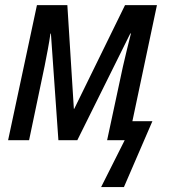

<svg xmlns="http://www.w3.org/2000/svg" viewBox="-20 -558 675 764"><path d="M382.3 186.5 476.1 0H406.2L469.2 -293.5Q476.6 -324.2 484.6 -358.6Q492.7 -393.1 501 -424.8H498.5L287.6 0H212.4L182.6 -424.3H180.7Q176.8 -396 170.4 -361.8Q164.1 -327.6 157.7 -295.9L95.7 0H12.2L127 -537.6H248L273.9 -125H275.4L477.5 -537.6H604.5L506.8 -75.7H586.4L473.1 186.5Z"/></svg>

Font: Open Sans SemiCondensed Medium
Style: Italic
Weight: 500
Width: 4
Italic angle: -12°
Designer: Monotype Design Team
Foundry: Monotype Imaging Inc.
Version: Version 3.000